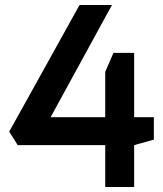

<svg xmlns="http://www.w3.org/2000/svg" viewBox="-20 -752 654 770"><path d="M402 -282V-464L435 -540H518V-282H597V-192L518 -170V-2H402V-170H51L17 -224L299 -732H429L183 -282Z"/></svg>

Font: Exo
Style: DemiBold
Weight: 600
Designer: Natanael Gama
Version: Version 1.00